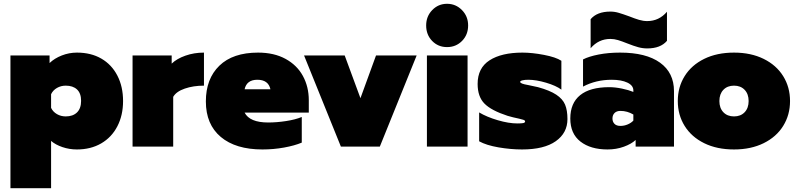

<svg xmlns="http://www.w3.org/2000/svg" viewBox="-20 -772 4195 1011"><path d="M35 -480H241V-440Q267 -465 305.5 -480Q344 -495 385 -495Q459 -495 513.5 -463.5Q568 -432 598 -374Q628 -316 628 -240Q628 -165 598 -107Q568 -49 513 -17Q458 15 385 15Q345 15 308.5 2.5Q272 -10 249 -30V219H35ZM407 -241Q407 -281 385.5 -301Q364 -321 326 -321Q301 -321 280 -309Q259 -297 249 -276V-204Q259 -183 280 -171Q301 -159 326 -159Q364 -159 385.5 -180Q407 -201 407 -241Z M678 -480H884V-437Q911 -463 956.5 -479Q1002 -495 1054 -495V-321Q998 -321 953 -305.5Q908 -290 892 -262V0H678Z M1064 -238Q1064 -357 1135 -426Q1206 -495 1339 -495Q1423 -495 1483.5 -462Q1544 -429 1575 -372Q1606 -315 1606 -244V-179H1268Q1295 -127 1392 -127Q1437 -127 1486 -134.5Q1535 -142 1569 -156V-21Q1531 -5 1475.5 5Q1420 15 1362 15Q1221 15 1142.5 -51Q1064 -117 1064 -238ZM1404 -302Q1393 -352 1335 -352Q1279 -352 1268 -302Z M1581 -480H1795L1878 -255L1960 -480H2174L1980 0H1775Z M2224 -638Q2224 -686 2256 -719Q2288 -752 2334 -752Q2380 -752 2412.5 -719Q2445 -686 2445 -638Q2445 -589 2413 -556.5Q2381 -524 2334 -524Q2287 -524 2255.5 -556.5Q2224 -589 2224 -638ZM2228 -480H2442V0H2228Z M2503 -28V-180Q2543 -156 2601 -139Q2659 -122 2704 -122Q2726 -122 2735.5 -124Q2745 -126 2745 -133Q2745 -138 2736.5 -141Q2728 -144 2714 -147Q2680 -154 2653 -162Q2567 -190 2531 -226.5Q2495 -263 2495 -330Q2495 -414 2558 -454.5Q2621 -495 2731 -495Q2782 -495 2844.5 -483Q2907 -471 2936 -452V-300Q2908 -321 2855.5 -336.5Q2803 -352 2762 -352Q2743 -352 2731 -349Q2719 -346 2719 -341Q2719 -336 2729 -332Q2739 -328 2762 -324Q2807 -315 2813 -313Q2875 -296 2909 -273.5Q2943 -251 2955.5 -221Q2968 -191 2968 -145Q2968 -72 2906.5 -28.5Q2845 15 2729 15Q2669 15 2605 4Q2541 -7 2503 -28Z M3284 -543Q3254 -555 3234 -561Q3214 -567 3194 -567Q3132 -567 3090 -518V-671Q3124 -711 3194 -711Q3216 -711 3238 -704.5Q3260 -698 3293 -686Q3323 -674 3345 -667.5Q3367 -661 3388 -661Q3450 -661 3492 -710V-557Q3458 -517 3388 -517Q3364 -517 3340.5 -523.5Q3317 -530 3284 -543ZM2983 -148Q2983 -229 3035 -271Q3087 -313 3188 -313Q3219 -313 3255 -305.5Q3291 -298 3315 -288V-296Q3315 -322 3283.5 -337Q3252 -352 3201 -352Q3118 -352 3050 -316V-459Q3081 -475 3132.5 -485Q3184 -495 3245 -495Q3382 -495 3455.5 -442Q3529 -389 3529 -292V0H3327V-35Q3305 -14 3265 0.5Q3225 15 3179 15Q3090 15 3036.5 -26.5Q2983 -68 2983 -148ZM3315 -137V-169Q3283 -188 3247 -188Q3227 -188 3216 -177Q3205 -166 3205 -148Q3205 -131 3215.5 -120Q3226 -109 3247 -109Q3267 -109 3285.5 -117Q3304 -125 3315 -137Z M3549 -240Q3549 -313 3585 -371Q3621 -429 3688 -462Q3755 -495 3845 -495Q3934 -495 4001 -462Q4068 -429 4104 -371Q4140 -313 4140 -240Q4140 -167 4104 -109Q4068 -51 4001 -18Q3934 15 3845 15Q3755 15 3688 -18Q3621 -51 3585 -109Q3549 -167 3549 -240ZM3922 -240Q3922 -277 3901 -299Q3880 -321 3845 -321Q3810 -321 3789 -299Q3768 -277 3768 -240Q3768 -203 3789 -181Q3810 -159 3845 -159Q3880 -159 3901 -181Q3922 -203 3922 -240Z"/></svg>

Font: Readiness Black
Style: Regular
Weight: 900
Designer: Katatrad Team
Foundry: CadsonDemak
Version: Version 1.00;April 23, 2019;FontCreator 11.5.0.2425 64-bit; 